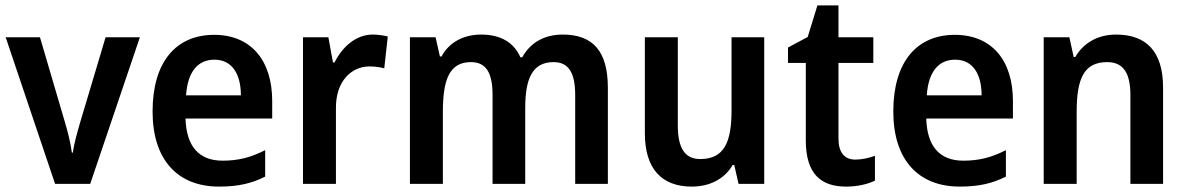

<svg xmlns="http://www.w3.org/2000/svg" viewBox="-20 -681 4395 711"><path d="M184 0H314L498 -543H371L276 -225C266 -190 253 -145 250 -116H246C242 -150 230 -197 220 -230L128 -543H1Z M773 -552C632 -552 545 -452 545 -268C545 -89 638 10 791 10C863 10 912 -2 962 -27V-125C909 -98 863 -86 804 -86C716 -86 670 -140 667 -242H988V-307C988 -458 909 -552 773 -552ZM774 -460C840 -460 872 -406 872 -328H669C675 -416 713 -460 774 -460Z M1360 -553C1297 -553 1247 -506 1219 -450H1213L1196 -543H1102V0H1224V-280C1223 -381 1282 -435 1348 -435C1370 -435 1388 -432 1403 -428L1416 -546C1400 -550 1378 -553 1360 -553Z M2064 -553C1998 -553 1945 -525 1914 -469H1907C1884 -522 1836 -553 1762 -553C1696 -553 1643 -524 1615 -472H1609L1593 -543H1498V0H1620V-266C1620 -384 1643 -451 1724 -451C1779 -451 1804 -413 1804 -330V0H1925V-282C1925 -392 1953 -451 2030 -451C2084 -451 2110 -414 2110 -329V0H2231V-356C2231 -492 2175 -553 2064 -553Z M2810 -543H2689V-272C2689 -155 2662 -92 2573 -92C2516 -92 2490 -133 2490 -216V-543H2368V-188C2368 -56 2430 10 2542 10C2605 10 2662 -16 2693 -70H2699L2715 0H2810Z M3147 -90C3108 -90 3085 -116 3085 -167V-448H3214V-543H3085V-661H3007L2971 -544L2898 -505V-448H2964V-161C2964 -34 3023 10 3113 10C3156 10 3193 1 3220 -12V-104C3198 -96 3172 -90 3147 -90Z M3516 -552C3375 -552 3288 -452 3288 -268C3288 -89 3381 10 3534 10C3606 10 3655 -2 3705 -27V-125C3652 -98 3606 -86 3547 -86C3459 -86 3413 -140 3410 -242H3731V-307C3731 -458 3652 -552 3516 -552ZM3517 -460C3583 -460 3615 -406 3615 -328H3412C3418 -416 3456 -460 3517 -460Z M4113 -553C4048 -553 3993 -524 3962 -470H3956L3940 -543H3845V0H3967V-266C3967 -390 3994 -451 4080 -451C4140 -451 4166 -410 4166 -329V0H4287V-357C4287 -491 4224 -553 4113 -553Z"/></svg>

Font: Noto Sans Myanmar UI SemiCondensed SemiBold
Style: Regular
Weight: 600
Width: 4
Designer: Monotype Design Team
Foundry: Monotype Imaging Inc.
Version: Version 2.103